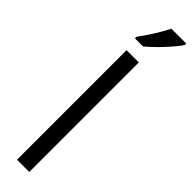

<svg xmlns="http://www.w3.org/2000/svg" viewBox="-340 -1032 942 942"><g transform="rotate(45 131.0 -561.0)"><path d="M262 -1046V-1056H159C137 -1011 99 -951 66 -907V-896H122C167 -932 237 -1007 262 -1046ZM163 -66V-826H78V-66Z"/></g></svg>

Font: Noto Sans Malayalam UI SemiCondensed
Style: Regular
Weight: 400
Width: 4
Designer: Jelle Bosma - Monotype Design Team
Foundry: Monotype Imaging Inc.
Version: Version 2.104